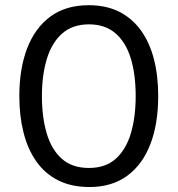

<svg xmlns="http://www.w3.org/2000/svg" viewBox="-20 -719 693 749"><path d="M328.9 10.6Q258 10.6 206.3 -15.8Q154.5 -42.2 121.1 -90.1Q87.7 -138 71.6 -202.8Q55.4 -267.6 55.4 -344Q55.4 -450.3 85.8 -530.1Q116.2 -609.8 176.4 -654.3Q236.7 -698.7 326.1 -698.7Q394.4 -698.7 445 -673.2Q495.6 -647.6 529.6 -600.6Q563.6 -553.5 580.4 -488.5Q597.2 -423.4 597.2 -344.3Q597.2 -235.8 566.4 -156.1Q535.6 -76.4 475.8 -32.9Q416 10.6 328.9 10.6ZM326.9 -63.8Q392.4 -63.8 432.5 -100.5Q472.6 -137.2 491 -200.5Q509.3 -263.9 509.3 -344.3Q509.3 -429.5 489.9 -492.2Q470.5 -554.9 430 -589.5Q389.5 -624 326.9 -624Q262.7 -624 222.1 -587.9Q181.6 -551.8 162.6 -488.7Q143.5 -425.6 143.5 -344.3Q143.5 -262.8 162 -199.4Q180.5 -136.1 220.8 -99.9Q261.2 -63.8 326.9 -63.8Z"/></svg>

Font: Commissioner Thin
Style: Regular
Weight: 100
Designer: Kostas Bartsokas
Foundry: Kostas Bartsokas
Version: Version 1.001;gftools[0.9.23]